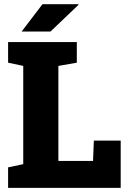

<svg xmlns="http://www.w3.org/2000/svg" viewBox="-20 -916 623 936"><path d="M19.5 0V-100.1L93.3 -115.7V-594.7L19.5 -610.4V-710.9H93.3H264.6H354.5V-610.4L264.6 -594.7V-131.3H433.6L437.5 -230.5H568.4V0ZM85.4 -762.2 187 -895.5H361.8L362.8 -892.6L226.1 -762.2H88.9Z"/></svg>

Font: Roboto Slab LO Black
Style: Regular
Weight: 900
Designer: Google
Version: Version 2.000